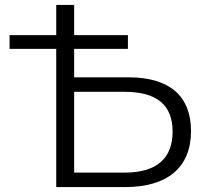

<svg xmlns="http://www.w3.org/2000/svg" viewBox="-20 -762 842 782"><path d="M209 0H489C663 0 758 -81 758 -228C758 -371 670 -447 505 -447H282V-563H501V-619H282V-742H209V-619H19V-563H209ZM488 -59H282V-388H488C619 -388 683 -334 683 -226C683 -116 617 -59 488 -59Z"/></svg>

Font: Chess Sans
Style: Regular
Weight: 400
Designer: Wolf Bōese
Foundry: Wolf Bōese
Version: Version 7.223;Glyphs 3.3 (3306)